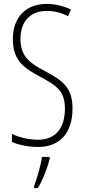

<svg xmlns="http://www.w3.org/2000/svg" viewBox="-20 -837 434 985"><path d="M352 -280C352 -390 300 -424 209 -473C137 -512 85 -544 85 -637C85 -725 133 -781 221 -781C249 -781 290 -775 329 -754L344 -788C314 -803 267 -817 220 -817C117 -817 46 -753 46 -636C46 -522 109 -485 187 -443C274 -396 313 -368 313 -279C313 -183 268 -120 174 -120C131 -120 78 -132 41 -150V-109C81 -91 133 -83 175 -83C287 -83 352 -155 352 -280ZM235 -22V-32H195C191 8 168 82 155 118V128H174C201 84 223 25 235 -22Z"/></svg>

Font: Noto Sans Kannada UI ExtraCondensed ExtraLight
Style: Regular
Weight: 200
Width: 2
Designer: Jelle Bosma - Monotype Design Team
Foundry: Monotype Imaging Inc.
Version: Version 2.005